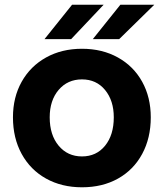

<svg xmlns="http://www.w3.org/2000/svg" viewBox="-20 -783 696 815"><path d="M35 -285Q35 -370 72 -436Q109 -502 175.5 -539Q242 -576 328 -576Q414 -576 480.5 -539Q547 -502 583.5 -436Q620 -370 620 -285Q620 -197 583.5 -129.5Q547 -62 481 -25Q415 12 328 12Q242 12 175.5 -25Q109 -62 72 -129.5Q35 -197 35 -285ZM463 -285Q463 -356 426 -401Q389 -446 328 -446Q267 -446 229 -401.5Q191 -357 191 -285Q191 -210 229 -164.5Q267 -119 328 -119Q389 -119 426 -164.5Q463 -210 463 -285ZM282 -617H169L286 -763H420ZM486 -617H374L491 -763H635Z"/></svg>

Font: Open Sauce Sans ExtraBold
Style: Regular
Weight: 800
Designer: Alfredo Marco Pradil
Foundry: Creative Sauce Fz LLC
Version: Version 1.477